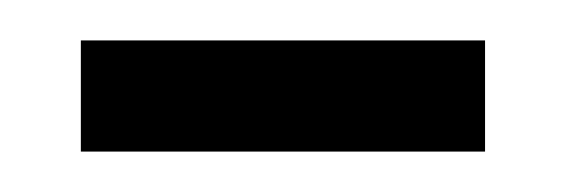

<svg xmlns="http://www.w3.org/2000/svg" viewBox="-20 -485 280 95"><path d="M20 -465H220V-410H20Z"/></svg>

Font: Glametrix
Style: Regular
Weight: 500
Designer: gluk
Foundry: gluk
Version: Version 0.40